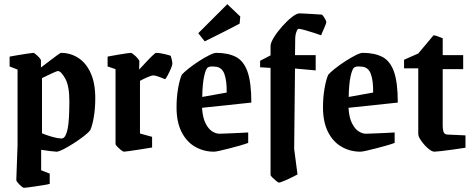

<svg xmlns="http://www.w3.org/2000/svg" viewBox="-20 -716 2258 919"><path d="M272 -463Q317 -463 354.5 -439Q392 -415 414 -366.5Q436 -318 436 -246Q436 -197 429 -156Q422 -115 412 -93Q403 -81 381 -64Q359 -47 332.5 -30Q306 -13 283.5 -1.5Q261 10 251 10Q243 10 223 7.5Q203 5 177 1V99L218 115V164Q208 167 189 170Q170 173 150 176Q130 179 114 181Q98 183 94 183Q91 183 82 175.5Q73 168 65.5 159Q58 150 58 146L64 -21V-383L26 -398V-445Q40 -448 65 -452Q90 -456 112.5 -459.5Q135 -463 140 -463Q143 -463 152 -455.5Q161 -448 168.5 -439.5Q176 -431 176 -427V-393Q192 -405 213.5 -421.5Q235 -438 252 -450.5Q269 -463 272 -463ZM257 -376Q254 -376 240 -370Q226 -364 209.5 -356Q193 -348 181 -342V-78Q195 -72 215 -65.5Q235 -59 253.5 -55.5Q272 -52 280 -54Q295 -59 303.5 -98Q312 -137 312 -233Q312 -305 292 -340.5Q272 -376 257 -376Z M573 10Q569 10 559.5 2.5Q550 -5 541.5 -14Q533 -23 533 -26V-385L495 -398V-445Q495 -445 510.5 -448Q526 -451 547 -454.5Q568 -458 585.5 -460.5Q603 -463 607 -463Q610 -463 620 -455Q630 -447 638.5 -437Q647 -427 647 -424L646 -383Q663 -401 680.5 -420Q698 -439 711 -451Q724 -463 727 -463Q742 -463 764 -458Q786 -453 797 -449Q799 -444 802 -431.5Q805 -419 805 -411Q805 -404 797.5 -386.5Q790 -369 781.5 -353.5Q773 -338 770 -337Q762 -340 743.5 -347.5Q725 -355 712 -355Q706 -355 686 -346.5Q666 -338 650 -329V-77L708 -61V-10Q708 -10 689.5 -7Q671 -4 645.5 0Q620 4 599 7Q578 10 573 10Z M1168 -32Q1152 -26 1127.5 -19Q1103 -12 1077.5 -5.5Q1052 1 1032 5.5Q1012 10 1004 10Q955 10 914 -13.5Q873 -37 849 -84.5Q825 -132 825 -202Q825 -251 832.5 -293.5Q840 -336 850 -358Q859 -369 881.5 -387Q904 -405 931 -422.5Q958 -440 981 -451.5Q1004 -463 1015 -463Q1071 -463 1108.5 -444Q1146 -425 1164.5 -373.5Q1183 -322 1183 -225L947 -200Q950 -153 964 -125.5Q978 -98 996 -87Q1014 -76 1029 -76Q1032 -76 1048 -76.5Q1064 -77 1086.5 -78Q1109 -79 1131 -80Q1153 -81 1168 -82ZM976 -394Q965 -388 957 -350.5Q949 -313 948 -252L1065 -273Q1066 -329 1054 -362Q1042 -395 1010 -397Q1003 -398 993.5 -398Q984 -398 976 -394ZM960 -518 929 -557 1068 -696 1130 -637 1127 -603Q1092 -584 1046 -561Q1000 -538 960 -518Z M1315 158Q1312 158 1302 150Q1292 142 1283.5 133.5Q1275 125 1275 121V-391L1225 -394V-425L1275 -451V-496Q1275 -511 1291 -537Q1307 -563 1330.5 -589.5Q1354 -616 1377 -634Q1400 -652 1413 -652Q1419 -652 1438.5 -651Q1458 -650 1481.5 -648.5Q1505 -647 1521 -646Q1527 -641 1534.5 -628Q1542 -615 1542 -610Q1542 -607 1536.5 -593Q1531 -579 1524.5 -565Q1518 -551 1517 -547Q1506 -551 1483.5 -558.5Q1461 -566 1439 -572Q1417 -578 1409 -578Q1404 -578 1398.5 -563Q1393 -548 1393 -527L1392 -452H1491V-379L1392 -388L1388 -3L1404 119Q1378 133 1350 145.5Q1322 158 1315 158Z M1869 -32Q1853 -26 1828.5 -19Q1804 -12 1778.5 -5.5Q1753 1 1733 5.5Q1713 10 1705 10Q1656 10 1615 -13.5Q1574 -37 1550 -84.5Q1526 -132 1526 -202Q1526 -251 1533.5 -293.5Q1541 -336 1551 -358Q1560 -369 1582.5 -387Q1605 -405 1632 -422.5Q1659 -440 1682 -451.5Q1705 -463 1716 -463Q1772 -463 1809.5 -444Q1847 -425 1865.5 -373.5Q1884 -322 1884 -225L1648 -200Q1651 -153 1665 -125.5Q1679 -98 1697 -87Q1715 -76 1730 -76Q1733 -76 1749 -76.5Q1765 -77 1787.5 -78Q1810 -79 1832 -80Q1854 -81 1869 -82ZM1677 -394Q1666 -388 1658 -350.5Q1650 -313 1649 -252L1766 -273Q1767 -329 1755 -362Q1743 -395 1711 -397Q1704 -398 1694.5 -398Q1685 -398 1677 -394Z M2059 10Q2047 10 2029 -5.5Q2011 -21 1996.5 -41.5Q1982 -62 1982 -75V-389H1914V-430L1982 -460L2055 -547Q2062 -547 2074 -542.5Q2086 -538 2099 -533V-452H2197V-385H2099V-118Q2099 -91 2104.5 -81.5Q2110 -72 2122 -72L2208 -68V-9Q2183 -5 2151 -0.5Q2119 4 2093 7Q2067 10 2059 10Z"/></svg>

Font: Grenze Gotisch SemiBold
Style: Regular
Weight: 600
Designer: Renata Polastri
Foundry: Omnibus-Type
Version: Version 1.001